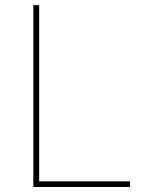

<svg xmlns="http://www.w3.org/2000/svg" viewBox="-20 -748 602 768"><path d="M113.3 0V-727.5H136.7V-22.5H500V0Z"/></svg>

Font: Inter Tight Thin
Style: Regular
Weight: 250
Designer: Rasmus Andersson
Foundry: rsms
Version: Version 3.004